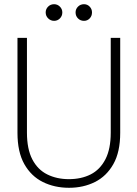

<svg xmlns="http://www.w3.org/2000/svg" viewBox="-20 -880 653 912"><path d="M308 12Q239 12 183.5 -15.5Q128 -43 95.5 -100.5Q63 -158 63 -249V-700H108V-250Q108 -172 133.5 -123Q159 -74 204.5 -51.5Q250 -29 307 -29Q366 -29 410.5 -51.5Q455 -74 480.5 -123Q506 -172 506 -250V-700H551V-249Q551 -158 518.5 -100.5Q486 -43 431 -15.5Q376 12 308 12ZM237 -781Q221 -781 209 -792.5Q197 -804 197 -821Q197 -837 208.5 -848.5Q220 -860 237 -860Q253 -860 264.5 -848.5Q276 -837 276 -821Q276 -804 264.5 -792.5Q253 -781 237 -781ZM379 -781Q362 -781 350.5 -792.5Q339 -804 339 -821Q339 -837 350.5 -848.5Q362 -860 379 -860Q395 -860 406 -848.5Q417 -837 417 -821Q417 -804 406 -792.5Q395 -781 379 -781Z"/></svg>

Font: DM Sans 28pt ExtraLight
Style: Regular
Weight: 250
Version: Version 4.004;gftools[0.9.30]